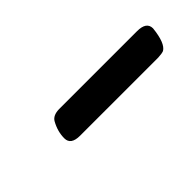

<svg xmlns="http://www.w3.org/2000/svg" viewBox="5 -416 373 373"><g transform="rotate(-45 191.5 -229.5)"><path d="M89.8 -214.8Q89.8 -233.9 100.1 -252Q106 -261.7 122.1 -262.2H336.9Q362.8 -262.2 362.8 -244.1Q358.9 -207 345.2 -199.2Q340.3 -197.3 330.1 -196.8H115.2Q89.8 -196.8 89.8 -214.8Z"/></g></svg>

Font: CMU Concrete
Style: Italic
Weight: 500
Italic angle: -14.04°
Version: Version 0.7.0